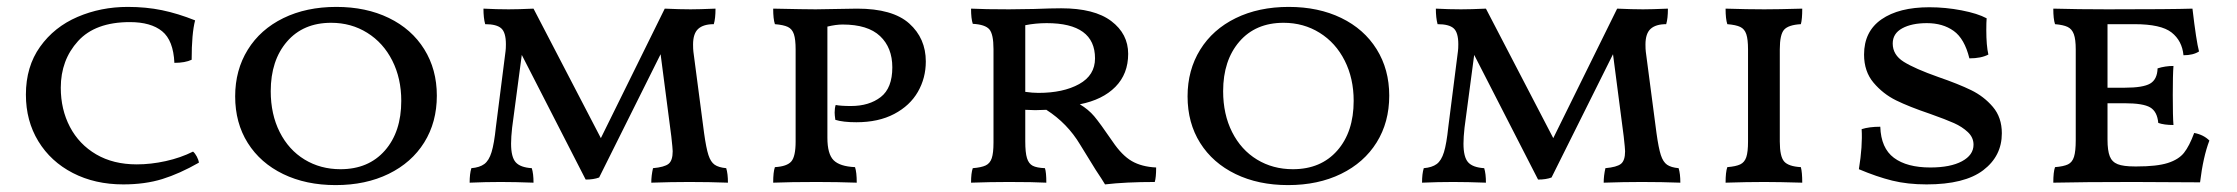

<svg xmlns="http://www.w3.org/2000/svg" viewBox="-20 -527 6479 556"><path d="M535 -354Q516 -345 485 -345Q482 -410 449.5 -436.5Q417 -463 356 -463Q256 -463 206 -408Q156 -353 156 -273Q156 -210 182.5 -159.5Q209 -109 258.5 -80Q308 -51 376 -51Q417 -51 460 -60.5Q503 -70 539 -88Q545 -83 550 -73.5Q555 -64 556 -56Q500 -24 450 -8.5Q400 7 337 7Q255 7 191 -26Q127 -59 91 -118Q55 -177 55 -253Q55 -334 96 -391.5Q137 -449 204.5 -478Q272 -507 350 -507Q403 -507 449 -497.5Q495 -488 545 -468Q535 -430 535 -354Z M661 -248Q661 -324 697.5 -383Q734 -442 800.5 -474.5Q867 -507 954 -507Q1040 -507 1106 -475Q1172 -443 1208.5 -384.5Q1245 -326 1245 -250Q1245 -173 1208.5 -114.5Q1172 -56 1105.5 -23.5Q1039 9 952 9Q866 9 800 -23Q734 -55 697.5 -113Q661 -171 661 -248ZM1142 -235Q1142 -300 1116 -351.5Q1090 -403 1043.5 -432Q997 -461 939 -461Q858 -461 811 -406.5Q764 -352 764 -263Q764 -196 790 -144.5Q816 -93 862 -65Q908 -37 966 -37Q1047 -37 1094.5 -91Q1142 -145 1142 -235Z M2088 2Q2034 0 1976 0Q1924 0 1866 2Q1866 -18 1871 -40Q1904 -43 1916 -52.5Q1928 -62 1928 -89Q1928 -96 1924 -132L1893 -370L1715 -13Q1699 -7 1676 -7L1491 -368L1463 -157Q1460 -130 1460 -111Q1460 -72 1473.5 -57Q1487 -42 1520 -40Q1525 -24 1525 2Q1471 0 1430 0Q1386 0 1340 2Q1340 -24 1345 -40Q1369 -42 1382.5 -52Q1396 -62 1403.5 -86.5Q1411 -111 1416 -159L1444 -379Q1445 -386 1445 -399Q1445 -433 1431.5 -445Q1418 -457 1385 -457Q1380 -475 1380 -502Q1418 -500 1453 -500Q1481 -500 1525 -502L1720 -127L1905 -502Q1949 -500 1980 -500Q2004 -500 2052 -502Q2052 -473 2047 -457Q2017 -457 2002 -443.5Q1987 -430 1987 -398Q1987 -385 1988 -377L2019 -141Q2025 -98 2031.5 -78Q2038 -58 2049.5 -50Q2061 -42 2083 -40Q2088 -24 2088 2Z M2564 -332Q2564 -389 2528.5 -422.5Q2493 -456 2420 -456Q2401 -456 2376 -450V-128Q2376 -81 2394 -63Q2412 -45 2456 -43Q2461 -28 2461 2Q2405 0 2345 0Q2269 0 2219 2Q2219 -29 2224 -43Q2259 -45 2271.5 -59.5Q2284 -74 2284 -117V-384Q2284 -413 2279 -428Q2274 -443 2261.5 -449Q2249 -455 2224 -457Q2219 -472 2219 -502Q2313 -500 2342 -500L2462 -502Q2565 -502 2613 -459Q2661 -416 2661 -349Q2661 -301 2638 -261Q2615 -221 2569.5 -197Q2524 -173 2460 -173Q2421 -173 2399 -180Q2397 -194 2397 -201Q2397 -214 2400 -223Q2415 -220 2444 -220Q2497 -220 2530.5 -246Q2564 -272 2564 -332Z M3328 -42Q3328 -13 3324 0Q3239 0 3180 7Q3173 -5 3153 -35L3108 -108Q3071 -170 3010 -209L2978 -208L2949 -209V-118Q2949 -85 2954 -69Q2959 -53 2970.5 -47Q2982 -41 3006 -40Q3010 -28 3010 2Q2973 0 2901 0Q2848 0 2792 2Q2792 -26 2797 -40Q2822 -42 2834.5 -48Q2847 -54 2852 -69Q2857 -84 2857 -114V-385Q2857 -428 2845 -442Q2833 -456 2797 -458Q2792 -473 2792 -502Q2830 -500 2902 -500L2974 -501Q3026 -503 3053 -503Q3149 -503 3198 -466Q3247 -429 3247 -371Q3247 -313 3210 -275.5Q3173 -238 3107 -225Q3132 -210 3148.5 -190.5Q3165 -171 3202 -117Q3229 -77 3257.5 -60.5Q3286 -44 3328 -42ZM3151 -358Q3151 -460 3011 -460Q2979 -460 2949 -454V-261Q2970 -258 2987 -258Q3059 -258 3105 -283.5Q3151 -309 3151 -358Z M3419 -248Q3419 -324 3455.5 -383Q3492 -442 3558.5 -474.5Q3625 -507 3712 -507Q3798 -507 3864 -475Q3930 -443 3966.5 -384.5Q4003 -326 4003 -250Q4003 -173 3966.5 -114.5Q3930 -56 3863.5 -23.5Q3797 9 3710 9Q3624 9 3558 -23Q3492 -55 3455.5 -113Q3419 -171 3419 -248ZM3900 -235Q3900 -300 3874 -351.5Q3848 -403 3801.5 -432Q3755 -461 3697 -461Q3616 -461 3569 -406.5Q3522 -352 3522 -263Q3522 -196 3548 -144.5Q3574 -93 3620 -65Q3666 -37 3724 -37Q3805 -37 3852.5 -91Q3900 -145 3900 -235Z M4846 2Q4792 0 4734 0Q4682 0 4624 2Q4624 -18 4629 -40Q4662 -43 4674 -52.5Q4686 -62 4686 -89Q4686 -96 4682 -132L4651 -370L4473 -13Q4457 -7 4434 -7L4249 -368L4221 -157Q4218 -130 4218 -111Q4218 -72 4231.5 -57Q4245 -42 4278 -40Q4283 -24 4283 2Q4229 0 4188 0Q4144 0 4098 2Q4098 -24 4103 -40Q4127 -42 4140.5 -52Q4154 -62 4161.5 -86.5Q4169 -111 4174 -159L4202 -379Q4203 -386 4203 -399Q4203 -433 4189.5 -445Q4176 -457 4143 -457Q4138 -475 4138 -502Q4176 -500 4211 -500Q4239 -500 4283 -502L4478 -127L4663 -502Q4707 -500 4738 -500Q4762 -500 4810 -502Q4810 -473 4805 -457Q4775 -457 4760 -443.5Q4745 -430 4745 -398Q4745 -385 4746 -377L4777 -141Q4783 -98 4789.5 -78Q4796 -58 4807.5 -50Q4819 -42 4841 -40Q4846 -24 4846 2Z M4982 -43Q5007 -45 5019.5 -51Q5032 -57 5037 -72Q5042 -87 5042 -117V-384Q5042 -413 5037 -428Q5032 -443 5019.5 -449Q5007 -455 4982 -457Q4977 -472 4977 -502Q5041 -500 5089 -500Q5129 -500 5199 -502Q5199 -471 5195 -457Q5159 -455 5146.5 -441Q5134 -427 5134 -384V-117Q5134 -74 5146.5 -59.5Q5159 -45 5195 -43Q5199 -28 5199 2Q5131 0 5089 0Q5039 0 4977 2Q4977 -29 4982 -43Z M5363 -37Q5374 -104 5371 -153Q5393 -160 5425 -160Q5427 -98 5464.5 -70Q5502 -42 5570 -42Q5628 -42 5661.5 -60Q5695 -78 5695 -108Q5695 -129 5678.5 -144.5Q5662 -160 5638.5 -170.5Q5615 -181 5570 -197Q5508 -218 5470.5 -236.5Q5433 -255 5405.5 -287.5Q5378 -320 5378 -369Q5378 -436 5428.5 -471Q5479 -506 5567 -506Q5614 -506 5660.5 -497Q5707 -488 5733 -474Q5732 -463 5732 -440Q5732 -395 5738 -369Q5717 -358 5683 -358Q5669 -415 5637.5 -437.5Q5606 -460 5560 -460Q5516 -460 5488.5 -445Q5461 -430 5461 -401Q5461 -368 5493 -348Q5525 -328 5593 -304Q5651 -284 5688 -266Q5725 -248 5751 -217.5Q5777 -187 5777 -141Q5777 -75 5723 -34Q5669 7 5559 7Q5504 7 5459.5 -4Q5415 -15 5363 -37Z M6378 -120Q6360 -73 6351 1L6158 0Q6014 0 5926 2Q5926 -29 5931 -43Q5956 -45 5968.5 -51Q5981 -57 5986 -73Q5991 -89 5991 -121V-384Q5991 -413 5985.5 -428Q5980 -443 5967.5 -449Q5955 -455 5931 -457Q5926 -472 5926 -502Q5998 -500 6083 -500Q6267 -500 6329 -502Q6340 -408 6348 -378Q6331 -367 6303 -367Q6299 -409 6268.5 -433Q6238 -457 6161 -457H6083V-273H6133Q6186 -273 6206.5 -285Q6227 -297 6228 -329Q6250 -336 6274 -336Q6272 -311 6272 -252Q6272 -188 6274 -165Q6247 -165 6230 -171Q6227 -204 6206.5 -216Q6186 -228 6133 -228H6083V-123Q6083 -91 6089.5 -74.5Q6096 -58 6112.5 -51.5Q6129 -45 6162 -45H6168Q6226 -45 6257.5 -55Q6289 -65 6304.5 -84.5Q6320 -104 6334 -142Q6361 -137 6378 -120Z"/></svg>

Font: Vollkorn SC
Style: Regular
Weight: 400
Designer: Friedrich Althausen
Foundry: Friedrich Althausen
Version: Version 4.015